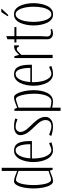

<svg xmlns="http://www.w3.org/2000/svg" viewBox="1002 -1848 971 3016"><g transform="rotate(-90 1488.0 -340.5)"><path d="M359.9 0H329.1L314 -44.4L220.7 -7.8Q186 5.9 144.5 5.9Q112.3 5.9 86.7 -39.1Q61 -84 48.1 -153.3Q35.2 -222.7 35.2 -300.8Q35.2 -378.4 48.1 -447.3Q61 -516.1 86.7 -561Q112.3 -606 144.5 -606Q184.6 -606 220.7 -591.8L310.1 -557.1V-799.8H359.9ZM310.1 -536.1 209 -569.3Q189.5 -575.2 168.9 -575.2Q150.4 -575.2 134.8 -551.5Q119.1 -527.8 109.1 -488.8Q99.1 -449.7 93.8 -400.4Q88.4 -351.1 88.4 -298.8Q88.4 -247.1 93.8 -198.2Q99.1 -149.4 109.1 -110.6Q119.1 -71.8 134.8 -48.3Q150.4 -24.9 168.9 -24.9Q190.9 -24.9 209 -30.3L310.1 -64Z M779.8 -325.2H506.3Q505.9 -317.4 505.9 -300.8Q505.9 -228.5 521 -165.3Q536.1 -102.1 567.4 -60.5Q598.6 -19 639.6 -19Q659.2 -19 690.9 -32.7L744.6 -55.2L761.7 -21Q742.7 -11.7 706.3 -2.9Q669.9 5.9 632.8 5.9Q589.4 5.9 553.7 -20.3Q518.1 -46.4 495.8 -89.6Q473.6 -132.8 461.7 -186.8Q449.7 -240.7 449.7 -298.8Q449.7 -357.4 460.9 -411.6Q472.2 -465.8 493.7 -509.8Q515.1 -553.7 549.8 -579.8Q584.5 -606 627.9 -606Q651.4 -606 670.7 -600.8Q689.9 -595.7 704.6 -586.9Q719.2 -578.1 730.7 -564.2Q742.2 -550.3 750 -535.4Q757.8 -520.5 763.4 -499.8Q769 -479 772.2 -460.7Q775.4 -442.4 777.1 -417.2Q778.8 -392.1 779.3 -372.1Q779.8 -352.1 779.8 -325.2ZM730 -350.1Q730 -397.9 725.1 -437.5Q720.2 -477.1 709.7 -510.3Q699.2 -543.5 679.9 -562.3Q660.6 -581.1 634.3 -581.1Q597.7 -581.1 569.8 -548.1Q542 -515.1 527.1 -464.4Q512.2 -413.6 507.8 -350.1Z M1134.8 -585.9 1122.1 -552.7Q1110.8 -556.2 1091.3 -563.2Q1071.8 -570.3 1062.5 -573Q1053.2 -575.7 1037.4 -578.4Q1021.5 -581.1 1004.9 -581.1Q964.8 -581.1 943.6 -557.6Q922.4 -534.2 922.4 -510.7Q922.4 -482.4 935.5 -453.9Q948.7 -425.3 969.5 -400.1Q990.2 -375 1015.6 -349.4Q1041 -323.7 1066.4 -296.6Q1091.8 -269.5 1112.5 -241.9Q1133.3 -214.4 1146.5 -180.9Q1159.7 -147.5 1159.7 -112.8Q1159.7 -63 1120.1 -28.6Q1080.6 5.9 1009.8 5.9Q971.2 5.9 929.7 -2.2Q888.2 -10.3 859.9 -21L877.4 -55.2Q888.7 -51.8 919.2 -40.3Q949.7 -28.8 969.7 -23.9Q989.7 -19 1010.3 -19Q1023.4 -19 1035.9 -21Q1048.3 -22.9 1062.3 -29.3Q1076.2 -35.6 1086.4 -45.7Q1096.7 -55.7 1103.3 -73Q1109.9 -90.3 1109.9 -112.8Q1109.9 -140.6 1096.7 -168.9Q1083.5 -197.3 1062.5 -222.4Q1041.5 -247.6 1016.4 -273.2Q991.2 -298.8 965.8 -325.9Q940.4 -353 919.4 -380.9Q898.4 -408.7 885.3 -442.4Q872.1 -476.1 872.1 -510.7Q872.1 -549.8 908.7 -577.9Q945.3 -606 1003.9 -606Q1081.1 -606 1134.8 -585.9Z M1304.2 -536.1V-34.7Q1321.3 -29.3 1352.8 -24.2Q1384.3 -19 1401.4 -19Q1432.6 -19 1456.8 -41.7Q1481 -64.5 1495.1 -103.5Q1509.3 -142.6 1516.4 -189.7Q1523.4 -236.8 1523.4 -290Q1523.4 -360.4 1512.9 -426Q1502.4 -491.7 1483.6 -533.4Q1464.8 -575.2 1442.9 -575.2Q1424.8 -575.2 1405.3 -569.3ZM1254.4 -600.1H1285.2L1302.2 -556.2L1394 -591.8Q1430.2 -606 1469.7 -606Q1498 -606 1523.7 -561Q1549.3 -516.1 1564.2 -444.8Q1579.1 -373.5 1579.1 -297.4Q1579.1 -238.3 1569.1 -185.5Q1559.1 -132.8 1538.6 -89.1Q1518.1 -45.4 1482.7 -19.8Q1447.3 5.9 1401.4 5.9Q1360.4 5.9 1304.2 -7.3V125H1254.4Z M1978.5 -325.2H1705.1Q1704.6 -317.4 1704.6 -300.8Q1704.6 -228.5 1719.7 -165.3Q1734.9 -102.1 1766.1 -60.5Q1797.4 -19 1838.4 -19Q1857.9 -19 1889.6 -32.7L1943.4 -55.2L1960.4 -21Q1941.4 -11.7 1905 -2.9Q1868.7 5.9 1831.5 5.9Q1788.1 5.9 1752.4 -20.3Q1716.8 -46.4 1694.6 -89.6Q1672.4 -132.8 1660.4 -186.8Q1648.4 -240.7 1648.4 -298.8Q1648.4 -357.4 1659.7 -411.6Q1670.9 -465.8 1692.4 -509.8Q1713.9 -553.7 1748.5 -579.8Q1783.2 -606 1826.7 -606Q1850.1 -606 1869.4 -600.8Q1888.7 -595.7 1903.3 -586.9Q1918 -578.1 1929.4 -564.2Q1940.9 -550.3 1948.7 -535.4Q1956.5 -520.5 1962.2 -499.8Q1967.8 -479 1970.9 -460.7Q1974.1 -442.4 1975.8 -417.2Q1977.5 -392.1 1978 -372.1Q1978.5 -352.1 1978.5 -325.2ZM1928.7 -350.1Q1928.7 -397.9 1923.8 -437.5Q1918.9 -477.1 1908.4 -510.3Q1897.9 -543.5 1878.7 -562.3Q1859.4 -581.1 1833 -581.1Q1796.4 -581.1 1768.6 -548.1Q1740.7 -515.1 1725.8 -464.4Q1710.9 -413.6 1706.5 -350.1Z M2083.5 -600.1H2114.3L2133.3 -525.9L2162.6 -555.2Q2192.9 -585.4 2217.3 -595.7Q2241.7 -606 2283.2 -606V-530.8H2258.3Q2258.3 -546.9 2249.5 -554.7Q2240.7 -562.5 2228 -562.5Q2204.6 -562.5 2181.6 -539.6L2133.3 -491.2V0H2083.5Z M2378.4 -568.8H2328.1V-600.1H2378.4V-710.4L2428.2 -728V-600.1H2570.8V-568.8H2428.2V-206.1Q2428.2 -187 2425.3 -141.8Q2422.4 -96.7 2422.4 -92.8Q2422.4 -55.2 2441.4 -40Q2460.4 -24.9 2498.5 -24.9Q2504.9 -24.9 2530.8 -32.7L2541 -8.8Q2501.5 5.4 2468.8 5.4Q2428.2 5.4 2403.3 -19Q2378.4 -43.5 2378.4 -81.1Z M2856 -798.8 2758.3 -694.8 2740.7 -706.5 2780.8 -768.6Q2783.2 -772.5 2788.6 -780.8Q2793.9 -789.1 2795.9 -792Q2797.9 -794.9 2802 -799.1Q2806.2 -803.2 2810.3 -804.7Q2814.5 -806.2 2819.8 -806.2H2856ZM2771 -581.1Q2732.9 -581.1 2705.1 -539.6Q2677.2 -498 2664.6 -436Q2651.9 -374 2651.9 -301.3Q2651.9 -247.1 2659.4 -197.3Q2667 -147.5 2681.4 -107.4Q2695.8 -67.4 2719 -43.2Q2742.2 -19 2771 -19Q2809.1 -19 2836.9 -60.3Q2864.7 -101.6 2877.4 -163.6Q2890.1 -225.6 2890.1 -298.3Q2890.1 -352.5 2882.6 -402.3Q2875 -452.1 2860.6 -492.4Q2846.2 -532.7 2823 -556.9Q2799.8 -581.1 2771 -581.1ZM2761.2 -606H2780.3Q2820.3 -606 2852.5 -579.8Q2884.8 -553.7 2904.8 -510.3Q2924.8 -466.8 2935.3 -413.1Q2945.8 -359.4 2945.8 -300.8Q2945.8 -242.2 2935.3 -188Q2924.8 -133.8 2904.8 -90.1Q2884.8 -46.4 2852.5 -20.3Q2820.3 5.9 2780.3 5.9H2761.2Q2721.2 5.9 2689 -20Q2656.7 -45.9 2636.7 -89.4Q2616.7 -132.8 2606.2 -186.5Q2595.7 -240.2 2595.7 -298.8Q2595.7 -357.4 2606.2 -411.6Q2616.7 -465.8 2636.7 -509.8Q2656.7 -553.7 2689 -579.8Q2721.2 -606 2761.2 -606Z"/></g></svg>

Font: Reswysokr
Style: Regular
Weight: 500
Version: Version 0.984